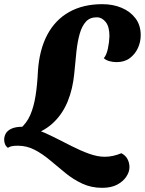

<svg xmlns="http://www.w3.org/2000/svg" viewBox="-66 -702 695 921"><path d="M92 -56 30 -84Q62 -111 79 -150Q96 -189 104.5 -242Q113 -295 116 -362Q123 -464 161 -535.5Q199 -607 266 -644.5Q333 -682 425 -682Q476 -682 517.5 -664.5Q559 -647 584 -614Q609 -581 609 -533Q609 -501 595.5 -471.5Q582 -442 556.5 -423Q531 -404 493 -404Q474 -404 457.5 -409Q441 -414 432 -423Q445 -438 451.5 -468.5Q458 -499 459 -528Q459 -574 441 -596.5Q423 -619 398 -619Q365 -619 346 -598Q327 -577 316.5 -540.5Q306 -504 300.5 -454Q295 -404 290 -347Q283 -276 259.5 -217.5Q236 -159 194 -117.5Q152 -76 92 -56ZM424 199Q372 199 329 179Q286 159 248.5 128.5Q211 98 175 67.5Q139 37 101 17Q63 -3 20 -3Q3 -3 -8 -1Q-19 1 -28 7Q-37 1 -41.5 -9.5Q-46 -20 -46 -31Q-46 -48 -38 -62Q-30 -76 -10.5 -85Q9 -94 43 -94Q74 -94 112.5 -79.5Q151 -65 193 -44Q235 -23 278 -1Q321 21 361.5 35.5Q402 50 436 50Q457 50 477 45.5Q497 41 516 33Q536 43 545.5 61Q555 79 555 100Q555 123 539.5 146Q524 169 495.5 184Q467 199 424 199Z"/></svg>

Font: Sansita Swashed Light
Style: Bold
Weight: 700
Version: Version 1.003